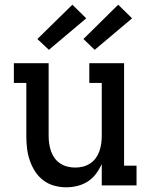

<svg xmlns="http://www.w3.org/2000/svg" viewBox="-20 -789 640 817"><path d="M262 8Q236 8 210.5 1Q185 -6 164 -22Q143 -38 129 -60Q115 -82 106.5 -107Q98 -132 95 -158Q92 -184 92 -210V-436H39V-520H187V-210Q187 -193 189.5 -176.5Q192 -160 197.5 -144.5Q203 -129 213 -115.5Q223 -102 237 -93Q251 -84 267 -80Q283 -76 300 -76Q317 -76 333 -80Q349 -84 363 -93Q377 -102 387 -115.5Q397 -129 402.5 -144.5Q408 -160 410.5 -176.5Q413 -193 413 -210V-436H360V-520H508V-84H561V0H413V-91Q403 -69 388.5 -49.5Q374 -30 354 -17Q334 -4 310 2Q286 8 262 8ZM383 -577 335 -623 483 -769 542 -711ZM188 -577 139 -623 288 -769 347 -711Z"/></svg>

Font: Iosevka Etoile Medium
Style: Regular
Weight: 500
Designer: Belleve Invis
Foundry: Belleve Invis
Version: Version 22.1.2; ttfautohint (v1.8.4)